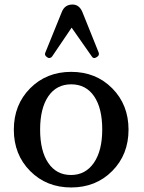

<svg xmlns="http://www.w3.org/2000/svg" viewBox="-20 -817 636 847"><path d="M189 -564 186 -566Q175 -574 180 -585L253 -765Q266 -797 300 -797Q329 -797 343 -765L415 -586Q420 -573 408 -566L405 -564Q392 -556 385 -568L296 -695L210 -568Q207 -563 200.5 -561.5Q194 -560 189 -564ZM475 -62.5Q403 10 294 10Q185 10 113 -62.5Q41 -135 41 -245Q41 -355 113 -427.5Q185 -500 294 -500Q403 -500 475 -427.5Q547 -355 547 -245Q547 -135 475 -62.5ZM193 -98Q229 -45 293 -45Q357 -45 394 -98.5Q431 -152 431 -246Q431 -340 395 -392.5Q359 -445 294 -445Q229 -445 193 -392Q157 -339 157 -245Q157 -151 193 -98Z"/></svg>

Font: Caslon OS
Style: Regular
Weight: 400
Designer: Alfredo Marco Pradil
Foundry: Hanken Design Co.
Version: Version 1.000;PS 001.000;hotconv 1.0.88;makeotf.lib2.5.64775